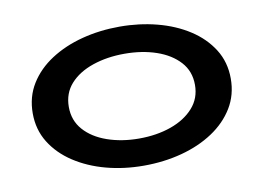

<svg xmlns="http://www.w3.org/2000/svg" viewBox="-60 -573 928 676"><g transform="rotate(-10 404.0 -234.5)"><path d="M404 14Q333 14 269.5 -3Q206 -20 156.5 -52.5Q107 -85 78.5 -131Q50 -177 50 -235Q50 -294 78.5 -340Q107 -386 156.5 -418Q206 -450 269.5 -466.5Q333 -483 404 -483Q474 -483 537.5 -466.5Q601 -450 650.5 -418Q700 -386 729 -340Q758 -294 758 -235Q758 -177 730 -131Q702 -85 653 -52.5Q604 -20 540 -3Q476 14 404 14ZM404 -83Q467 -83 518 -101Q569 -119 599.5 -153Q630 -187 630 -235Q630 -284 599.5 -317.5Q569 -351 518 -368.5Q467 -386 404 -386Q342 -386 290.5 -368.5Q239 -351 209 -317.5Q179 -284 179 -235Q179 -187 209 -153Q239 -119 290.5 -101Q342 -83 404 -83Z"/></g></svg>

Font: BioRhyme SemiExpanded SemiBold
Style: Regular
Weight: 600
Width: 6
Designer: Aoife Mooney
Foundry: Aoife Mooney Type
Version: Version 1.600;gftools[0.9.33]